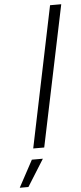

<svg xmlns="http://www.w3.org/2000/svg" viewBox="-122 -762 419 991"><g transform="rotate(-5 87.0 -266.5)"><path d="M177 -729H235L83 0H26ZM14 57H71L-16 196H-61Z"/></g></svg>

Font: Mona Sans Light
Style: Italic
Weight: 300
Italic angle: -11.7°
Designer: Deni Anggara
Foundry: GitHub
Version: Version 2.000